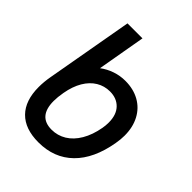

<svg xmlns="http://www.w3.org/2000/svg" viewBox="-225 -912 1051 1051"><g transform="rotate(45 300.0 -387.0)"><path d="M44 -200Q44 -240.5 52 -285L141.5 -790H257.5L208.5 -510Q239.5 -533.5 277.5 -546.5Q315.5 -559.5 356 -559.5Q418.5 -559.5 465.8 -533.2Q513 -507 539 -458.2Q565 -409.5 565 -344.5Q565 -314.5 559 -281.5Q534 -137 456 -60.8Q378 15.5 257 15.5Q153 15.5 98.5 -40Q44 -95.5 44 -200ZM449 -289Q453 -310.5 453 -333.5Q453 -393.5 421.5 -426.2Q390 -459 337.5 -459Q294.5 -459 258.8 -437.5Q223 -416 198.2 -374.2Q173.5 -332.5 163 -273Q156 -233.5 156 -204Q156 -84.5 259 -84.5Q305 -84.5 344 -108.2Q383 -132 410.2 -178.2Q437.5 -224.5 449 -289Z"/></g></svg>

Font: JuliaMono SemiBold
Style: Italic
Weight: 600
Italic angle: -9°
Monospace: yes
Designer: cormullion
Foundry: corm
Version: Version 0.056; ttfautohint (v1.8.4)